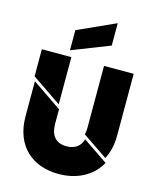

<svg xmlns="http://www.w3.org/2000/svg" viewBox="-145 -1090 1003 1226"><g transform="rotate(15 356.0 -477.0)"><path d="M228 -878V-745L478 -843V-991ZM248 -705H53V-526L248 -393ZM624 -139C647 -182 660 -234 660 -296V-705H464V-296C464 -279 462 -264 459 -251ZM469 -221C456 -175 422 -147 365 -147C291 -147 258 -193 258 -266V-363L63 -496V-266C63 -65 191 37 361 37C478 37 581 -12 634 -109Z"/></g></svg>

Font: Poppins STUK1
Style: Regular
Weight: 400
Designer: Jonny Pinhorn (original), Sammy Jo Hughes (modified version)
Foundry: Type Mafia
Version: Version 1.002;hotconv 1.0.109;makeotfexe 2.5.65596